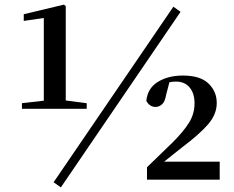

<svg xmlns="http://www.w3.org/2000/svg" viewBox="-20 -771 1006 824"><path d="M241.2 33.2 210 11.2 724.1 -742.2 754.9 -720.2ZM610.8 0V-53.2L721.2 -160.2Q768.1 -207 791.5 -244.9Q814.9 -282.7 814.9 -327.1Q814.9 -370.6 793.7 -395.8Q772.5 -420.9 734.9 -420.9Q720.7 -420.9 707 -418L692.9 -363.8Q688 -334 675 -323Q662.1 -312 647.9 -312Q622.6 -312 607.9 -337.9Q613.3 -392.6 657.7 -419.7Q702.1 -446.8 765.1 -446.8Q839.4 -446.8 874.8 -412.6Q910.2 -378.4 910.2 -329.1Q910.2 -280.8 873.5 -238Q836.9 -195.3 762.2 -139.2L684.1 -77.1H922.9V0ZM168 -304.2H74.2V-328.1L168 -338.9V-693.8L82 -681.2V-710L253.9 -751L262.2 -745.1V-339.8L352.1 -328.1V-304.2Z"/></svg>

Font: Source Han Serif TW
Style: Bold
Weight: 700
Designer: Ryoko NISHIZUKA Ë•øÂ°öÊ∂ºÂ≠ê (kana & ideographs); Frank Grie√ühammer (Latin, Greek & Cyrillic); Wenlong ZHANG Âº†ÊñáÈæô 
Foundry: Adobe
Version: Version 2.003;hotconv 1.1.1;makeotfexe 2.6.0